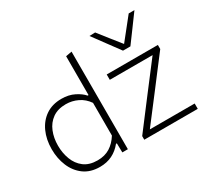

<svg xmlns="http://www.w3.org/2000/svg" viewBox="-152 -1012 1363 1261"><g transform="rotate(-30 530.0 -381.5)"><path d="M276.5 9.5Q204.5 9.5 156 -26.2Q107.5 -62 83 -120.8Q58.5 -179.5 58.5 -249Q58.5 -323 84.8 -380.8Q111 -438.5 160.2 -471.8Q209.5 -505 278.5 -505Q333.5 -505 375.2 -484Q417 -463 439 -437H446V-731.5L492 -740V0H450L448.5 -69.5H442Q411 -31 370 -10.8Q329 9.5 276.5 9.5ZM284.5 -35.5Q339 -35.5 378.5 -60.2Q418 -85 446 -130V-378Q418 -419 375.5 -439.5Q333 -460 286 -460Q225 -460 185 -431.5Q145 -403 125.5 -355Q106 -307 106 -249Q106 -193.5 124.5 -144.5Q143 -95.5 182.2 -65.5Q221.5 -35.5 284.5 -35.5ZM616.5 0V-27.5Q661.5 -87 705 -144Q748.5 -200.5 786 -250.5L941.5 -454H617V-494.5H1005V-463.5Q984.5 -436.5 957.2 -400.8Q930 -365 900.5 -326.5Q871 -288 845 -253.5L682 -40.5H1022V0ZM788 -576.5Q752.5 -624.5 716.8 -673Q681 -721.5 645.5 -770L689 -771.5Q721 -730.5 752.5 -690.8Q784 -651 816 -611Q848 -651 879.5 -690.5Q910.5 -729.5 942.5 -769.5H986Q951 -721.5 915.2 -673Q879.5 -624.5 844 -576.5Z"/></g></svg>

Font: Heraclito ExtraLight
Style: Regular
Weight: 200
Designer: Kostas Bartsokas (font) & Cristiano Sobral (main changes)
Foundry: Kostas Bartsokas (font) & Cristiano Sobral (main changes)
Version: Version 1.00;July 8, 2020;FontCreator 13.0.0.2655 64-bit